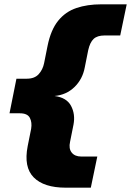

<svg xmlns="http://www.w3.org/2000/svg" viewBox="-20 -780 606 888"><path d="M124 -184Q129 -214 118 -235Q107 -256 72 -256H24L56 -416H104Q140 -416 159 -437Q178 -458 184 -488L200 -568Q215 -642 249 -684Q283 -726 333.5 -743Q384 -760 448 -760H566L536 -616H464Q430 -616 413 -600Q396 -584 388 -548L372 -468Q362 -414 324.5 -377.5Q287 -341 232 -336Q288 -329 308.5 -290.5Q329 -252 320 -204L304 -124Q297 -93 311.5 -74.5Q326 -56 356 -56H430L400 88H284Q183 88 136 40.5Q89 -7 108 -104Z"/></svg>

Font: Kufam Black
Style: Italic
Weight: 900
Italic angle: -11°
Designer: Artur Schmal
Foundry: Original Type
Version: Version 1.301; ttfautohint (v1.8.3)